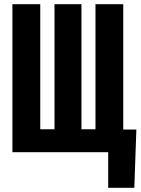

<svg xmlns="http://www.w3.org/2000/svg" viewBox="-20 -731 675 922"><path d="M173.3 -710.9V-110.4H241.7V-710.9H371.1V-110.4H438.5V-710.9H571.8V-108.9H634.8L625 170.9H499.5V0H39.6V-710.9Z"/></svg>

Font: Roboto Mono
Style: Bold
Weight: 700
Designer: Google
Version: Version 2.000985; 2015; ttfautohint (v1.3)